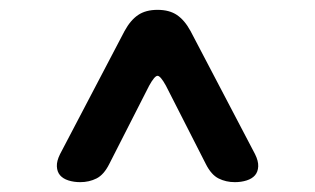

<svg xmlns="http://www.w3.org/2000/svg" viewBox="-20 -690 640 390"><path d="M143 -320Q130 -320 119 -323.5Q108 -327 102 -334Q96 -341 95.5 -352Q95 -363 102 -377L233 -627Q245 -649 260.5 -659.5Q276 -670 300 -670Q324 -670 339.5 -659.5Q355 -649 367 -627L498 -377Q505 -363 504.5 -352Q504 -341 498 -334Q492 -327 481 -323.5Q470 -320 457 -320Q439 -320 424 -327.5Q409 -335 398 -357L317 -516Q306 -536 300 -536Q294 -536 283 -516L202 -357Q191 -335 176 -327.5Q161 -320 143 -320Z"/></svg>

Font: Maple Mono Medium
Style: Regular
Weight: 500
Monospace: yes
Designer: subframe7536
Version: Version 7.000